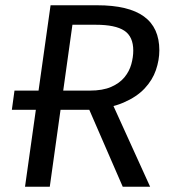

<svg xmlns="http://www.w3.org/2000/svg" viewBox="-20 -709 652 729"><path d="M248 -365 256 -292H25L35 -365H127ZM172 -689H349Q468 -689 526.5 -646.5Q585 -604 585 -518Q585 -481 572 -443Q559 -405 529 -373Q499 -341 449 -319.5Q399 -298 325 -292H195L205 -365H321Q370 -365 402 -379Q434 -393 452.5 -415.5Q471 -438 478.5 -465Q486 -492 486 -517Q486 -570 452 -592.5Q418 -615 344 -615H255L169 0H75ZM313 -306 406 -317 550 0H446Z"/></svg>

Font: Fira Sans Variable
Style: Italic
Weight: 397
Italic angle: -8°
Designer: Carrois Corporate & Edenspiekermann AG
Foundry: Carrois Corporate GbR & Edenspiekermann AG
Version: Version 4.202